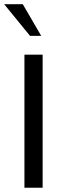

<svg xmlns="http://www.w3.org/2000/svg" viewBox="-45 -886 292 906"><path d="M156.2 0V-627.9H70.3V0ZM96.7 -716.8 -25.4 -866.2H62.5L149.4 -716.8Z"/></svg>

Font: Namkio Khamti
Style: Regular
Weight: 400
Designer: Debbi Hosken
Foundry: SIL International
Version: Version 3.917